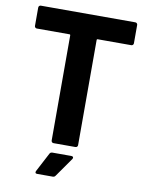

<svg xmlns="http://www.w3.org/2000/svg" viewBox="-95 -767 774 1009"><g transform="rotate(10 292.5 -263.0)"><path d="M556 -688V-590Q556 -585 552.5 -581.5Q549 -578 544 -578H365Q360 -578 360 -573V-12Q360 -7 356.5 -3.5Q353 0 348 0H231Q226 0 222.5 -3.5Q219 -7 219 -12V-573Q219 -578 214 -578H40Q35 -578 31.5 -581.5Q28 -585 28 -590V-688Q28 -693 31.5 -696.5Q35 -700 40 -700H544Q549 -700 552.5 -696.5Q556 -693 556 -688ZM166 160 219 59Q223 50 234 50H335Q342 50 344.5 54.5Q347 59 343 65L272 166Q267 174 258 174H174Q167 174 165 170Q163 166 166 160Z"/></g></svg>

Font: Amber EN
Style: Bold
Weight: 700
Designer: Jeremy Tribby
Foundry: Tribby Type
Version: Version 1.408 November 24, 2021